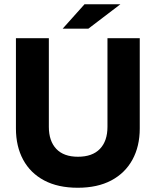

<svg xmlns="http://www.w3.org/2000/svg" viewBox="-20 -870 733 904"><path d="M346 14Q253 14 188 -20.5Q123 -55 89 -118Q55 -181 55 -265V-690H210V-273Q210 -206 245 -169Q280 -132 347 -132Q415 -132 450.5 -169Q486 -206 486 -273V-690H638V-265Q638 -181 603.5 -118Q569 -55 504 -20.5Q439 14 346 14ZM275 -735 378 -850H547L396 -735Z"/></svg>

Font: Radio Canada Big
Style: Bold
Weight: 700
Designer: Étienne Aubert Bonn
Foundry: Coppers and Brasses
Version: Version 1.001